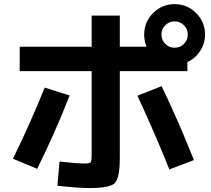

<svg xmlns="http://www.w3.org/2000/svg" viewBox="-20 -870 1040 946"><path d="M77.1 -639.6H431.6V-793H570.3V-639.6H702.1Q690.4 -667 690.4 -700.2Q690.4 -761.7 734.4 -805.7Q778.3 -849.6 840.3 -849.6Q902.3 -849.6 946.3 -805.7Q990.2 -761.7 990.2 -700.2Q990.2 -656.2 966.3 -619.1Q942.4 -582 903.3 -564.5V-519.5H570.3V-92.8Q570.3 6.8 545.9 31.7Q521.5 56.6 422.9 56.6Q362.3 56.6 262.7 44.9L273.4 -74.2Q358.4 -64.5 392.6 -64.5Q421.9 -64.5 426.8 -70.8Q431.6 -77.1 431.6 -111.3V-519.5H77.1ZM43.9 -87.9Q129.9 -263.7 200.2 -438.5L323.2 -399.4Q246.1 -204.1 163.1 -38.1ZM814.5 -35.2Q748 -202.1 657.2 -398.4L776.4 -445.3Q861.3 -268.6 935.5 -81.1ZM886.2 -653.8Q905.3 -672.9 905.3 -699.7Q905.3 -726.6 886.2 -745.6Q867.2 -764.6 840.3 -764.6Q813.5 -764.6 794.4 -745.6Q775.4 -726.6 775.4 -699.7Q775.4 -672.9 794.4 -653.8Q813.5 -634.8 840.3 -634.8Q867.2 -634.8 886.2 -653.8Z"/></svg>

Font: Mgen+ 1c bold
Style: Bold
Weight: 700
Designer: [Source Han Sans]
Ryoko NISHIZUKA  (kana & ideographs); Paul D. Hunt (Latin, Greek & Cyrillic); Wenlong ZHANG  (bopomofo
Version: Version 1.059.20150602